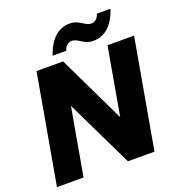

<svg xmlns="http://www.w3.org/2000/svg" viewBox="-157 -1033 1077 1162"><g transform="rotate(-20 381.5 -452.0)"><path d="M591.9 -702.3 515.2 -266.8 306 -702.3H134.9L10.8 0H181.9L258.6 -432.9L467.8 0H638.9L763 -702.3ZM258.3 -756.2H345.6C356.2 -787.3 374.1 -801.3 397.2 -801.3C437.2 -801.3 460.7 -756.3 520.5 -756.3C591.2 -756.3 649.6 -799 684.6 -903.9H596.8C587.3 -873.3 568.4 -859.3 545.3 -859.3C505.3 -859.3 482.3 -904.3 422.5 -904.3C351.8 -904.3 293.4 -861.1 258.3 -756.2Z"/></g></svg>

Font: Poppins Devanagari Thin
Style: Italic
Weight: 100
Italic angle: -10°
Designer: Ninad Kale (Devanagari), Jonny Pinhorn (Latin)
Foundry: Indian Type Foundry
Version: 4.005